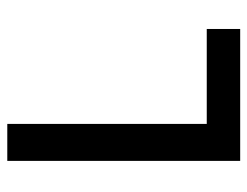

<svg xmlns="http://www.w3.org/2000/svg" viewBox="-98 -598 695 540"><g transform="rotate(-90 250.0 -327.5)"><path d="M439 -94V0H68V-655H172V-94Z"/></g></svg>

Font: TypoPRO Lekton
Style: Bold
Weight: 700
Monospace: yes
Designer: Paolo Mazzetti, Luciano Perondi, Raffaele Flato, Elena Papassissa, Emilio Macchia, Michela Povoleri, Tobias Seemiller, R
Version: Version 34.000